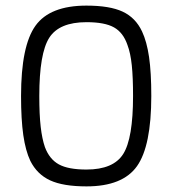

<svg xmlns="http://www.w3.org/2000/svg" viewBox="-20 -657 614 684"><path d="M519 -315Q519 -137 468 -65Q417 7 288 7Q205 7 158.5 -14.5Q112 -36 88 -84Q71 -120 63 -175.5Q55 -231 55 -315Q55 -494 106.5 -565.5Q158 -637 288 -637Q371 -637 417 -615.5Q463 -594 486 -545Q503 -509 511 -454Q519 -399 519 -315ZM434 -497Q419 -541 386 -559.5Q353 -578 288 -578Q191 -578 155.5 -522.5Q120 -467 120 -315Q120 -248 125 -205Q130 -162 140 -133Q156 -90 189.5 -71.5Q223 -53 288 -53Q384 -53 419 -108.5Q454 -164 454 -315Q454 -381 449.5 -424.5Q445 -468 434 -497Z"/></svg>

Font: Blinker Light
Style: Regular
Weight: 300
Designer: Juergen Huber
Foundry: supertype
Version: Version 1.017;hotconv 1.0.117;makeotfexe 2.5.65602